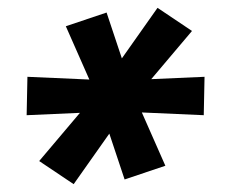

<svg xmlns="http://www.w3.org/2000/svg" viewBox="-20 -570 590 490"><path d="M168 -100 80 -159 184 -282 48 -276 50 -374 208 -367 148 -503 252 -538 291 -421 382 -550 470 -491 366 -368 502 -374 500 -276 342 -283 402 -147 298 -112 259 -229Z"/></svg>

Font: Lode
Style: Bold Italic
Weight: 700
Italic angle: -11°
Monospace: yes
Designer: Belleve Invis
Foundry: Belleve Invis
Version: Version 29.2.0; ttfautohint (v1.8.3)